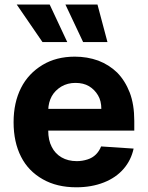

<svg xmlns="http://www.w3.org/2000/svg" viewBox="-20 -797 638 828"><path d="M309.1 10.7Q225.1 10.7 164.6 -23.9Q102.1 -59.1 70.8 -121.1Q38.6 -184.1 38.6 -270Q38.6 -354.5 70.8 -418Q102.1 -480 163.6 -517.1Q222.7 -552.7 302.7 -552.7Q356.4 -552.7 403.8 -535.6Q450.7 -517.6 485.4 -483.9Q519.5 -449.2 539.6 -397.5Q559.1 -346.2 559.1 -275.4V-233.9H98.6V-327.6H417Q417 -361.8 402.8 -385.7Q387.7 -411.1 363.8 -425.3Q339.8 -439.5 305.2 -439.5Q271.5 -439.5 244.6 -423.8Q217.3 -407.2 203.1 -381.8Q189 -356 188 -322.8V-233.9Q188 -192.4 203.1 -163.6Q217.8 -134.3 245.6 -118.2Q273.4 -102.1 311.5 -102.1Q334.5 -102.1 357.4 -109.4Q378.9 -116.2 393.6 -130.9Q408.2 -145.5 416 -165.5L556.2 -156.2Q545.4 -106 512.7 -68.4Q480 -30.8 428.2 -10.3Q375 10.7 309.1 10.7ZM270 -615.7H163.1L52.2 -777.3H194.3ZM443.4 -615.7H338.4L262.2 -777.3H400.4Z"/></svg>

Font: My Font
Style: Bold
Weight: 500
Designer: Rasmus Andersson
Foundry: rsms
Version: Version 0.001